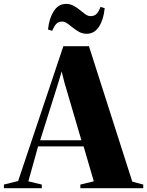

<svg xmlns="http://www.w3.org/2000/svg" viewBox="-88 -986 770 1006"><path d="M7 -37.5 244 -744H378L605 -34.5L662.5 -19V0H333V-19L403.5 -36L350 -219H111.5L60.5 -36L131 -19V0H-67.5V-19ZM338.5 -251 249.5 -554 235 -611.5 218 -554 122.5 -251ZM366 -809Q344.5 -809 326.8 -818.8Q309 -828.5 293.8 -841Q278.5 -853.5 264.8 -863.2Q251 -873 237.5 -873Q220.5 -873 209.2 -863.2Q198 -853.5 185.5 -824.5L163.5 -831.5Q169.5 -889.5 193.8 -927.5Q218 -965.5 258 -965.5Q280 -965.5 297.8 -955.8Q315.5 -946 330.5 -933.5Q345.5 -921 359.2 -911.2Q373 -901.5 386.5 -901.5Q404 -901.5 415.5 -911Q427 -920.5 439 -950L460.5 -943Q455 -884 430.8 -846.5Q406.5 -809 366 -809Z"/></svg>

Font: Merriweather 144pt ExtraBold
Style: Regular
Weight: 800
Version: Version 2.100